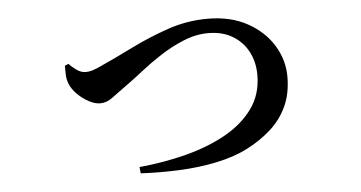

<svg xmlns="http://www.w3.org/2000/svg" viewBox="-39 -522 1078 574"><g transform="rotate(-5 500.0 -235.5)"><path d="M360 -34Q434 -41 501.5 -58.5Q569 -76 621.5 -105.5Q674 -135 704.5 -177.5Q735 -220 735 -278Q735 -316 719 -347Q703 -378 672.5 -396.5Q642 -415 599 -415Q562 -415 524.5 -399.5Q487 -384 454 -362.5Q421 -341 394.5 -320Q368 -299 351 -287Q315 -261 297 -247.5Q279 -234 260 -234Q244 -234 225.5 -244Q207 -254 192 -269Q177 -284 171 -299Q165 -313 164.5 -327.5Q164 -342 164 -355L175 -360Q184 -350 197.5 -340.5Q211 -331 225 -331Q234 -331 244.5 -334Q255 -337 274 -346Q318 -366 370.5 -392Q423 -418 481 -438Q539 -458 601 -458Q670 -458 720 -430.5Q770 -403 797 -359Q824 -315 824 -265Q824 -214 806 -175.5Q788 -137 756.5 -109Q725 -81 686 -61Q646 -40 591.5 -28.5Q537 -17 477.5 -14.5Q418 -12 362 -15Z"/></g></svg>

Font: Noto Serif JP ExtraLight SemiBold
Style: Regular
Weight: 600
Version: Version 2.003-H1;hotconv 1.1.1;makeotfexe 2.6.0